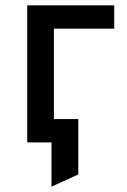

<svg xmlns="http://www.w3.org/2000/svg" viewBox="-20 -531 474 716"><path d="M172 165V0H122.5V-87H272V119.5ZM81.5 0V-511H406V-424H181V0Z"/></svg>

Font: Overpass Medium
Style: Regular
Weight: 500
Designer: Delve Withrington, Dave Bailey, Thomas Jockin
Foundry: Delve Fonts LLC
Version: Version 4.000